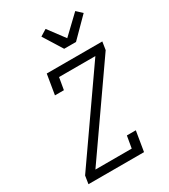

<svg xmlns="http://www.w3.org/2000/svg" viewBox="-234 -1097 1067 1209"><g transform="rotate(-30 300.0 -493.0)"><path d="M42 0 51 -58 483 -677H219L204 -590H139L163 -735H567L558 -677L126 -58H390L405 -145H470L446 0ZM336 -815 250 -953 297 -982 386 -863 515 -986 555 -949 422 -815Z"/></g></svg>

Font: Iosevka Etoile Light
Style: Italic
Weight: 300
Italic angle: -9°
Designer: Belleve Invis
Foundry: Belleve Invis
Version: Version 22.1.2; ttfautohint (v1.8.4)